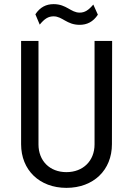

<svg xmlns="http://www.w3.org/2000/svg" viewBox="-20 -898 643 928"><path d="M301 10C432 10 521 -76 521 -201L522 -700H437V-200C437 -121 382 -66 301 -66C220 -66 166 -121 166 -200V-700H82V-201C82 -76 171 10 301 10ZM151 -829 172 -779C195 -807 213 -819 239 -819C282 -819 302 -778 365 -778C400 -778 430 -792 453 -827L431 -876C408 -849 390 -837 365 -837C322 -837 302 -878 239 -878C204 -878 174 -864 151 -829Z"/></svg>

Font: Finlandica
Style: Regular
Weight: 400
Designer: Niklas Ekholm, Juho Hiilivirta, Jaakko Suomalainen
Foundry: Helsinki Type Studio
Version: Version 2.000;Glyphs 3.2 (3202)